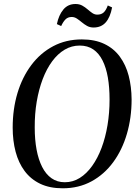

<svg xmlns="http://www.w3.org/2000/svg" viewBox="-20 -954 708 984"><path d="M301.5 11Q234.5 11 186 -12.2Q137.5 -35.5 106.2 -77.5Q75 -119.5 60 -176.2Q45 -233 45 -300Q45 -395 69.5 -476.8Q94 -558.5 140.5 -620.5Q187 -682.5 252.5 -717.2Q318 -752 399.5 -752Q466.5 -752 515 -728.8Q563.5 -705.5 594.2 -663.5Q625 -621.5 639.5 -565.8Q654 -510 654.5 -444.5Q654.5 -350 630.2 -267.5Q606 -185 560 -122.5Q514 -60 448.8 -24.5Q383.5 11 301.5 11ZM312 -20Q353.5 -20 388.8 -42Q424 -64 452.2 -103.5Q480.5 -143 500.5 -196.2Q520.5 -249.5 531 -312.5Q541.5 -375.5 541.5 -444Q541.5 -506 532.8 -556.8Q524 -607.5 505.5 -644.2Q487 -681 458 -700.8Q429 -720.5 388.5 -720.5Q347 -720.5 311.5 -699.5Q276 -678.5 247.5 -640Q219 -601.5 199 -549Q179 -496.5 168.2 -433.2Q157.5 -370 158 -300Q158 -238 167.5 -187Q177 -136 196 -98.5Q215 -61 244 -40.5Q273 -20 312 -20ZM459.5 -813Q441 -813 426.2 -821.2Q411.5 -829.5 399 -840Q386.5 -850.5 374 -858.8Q361.5 -867 347.5 -867Q327.5 -867 315.2 -854.2Q303 -841.5 293.5 -820.5L271.5 -830.5Q281 -876.5 304.5 -905Q328 -933.5 367 -933.5Q387 -933.5 401.8 -925.2Q416.5 -917 428.8 -906.2Q441 -895.5 453 -887.2Q465 -879 478.5 -879Q498.5 -879 510.8 -889.8Q523 -900.5 532.5 -926L554.5 -916Q545 -865.5 521.8 -839.2Q498.5 -813 459.5 -813Z"/></svg>

Font: Merriweather 120pt
Style: Italic
Weight: 400
Italic angle: -7.8°
Version: Version 2.101